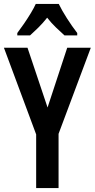

<svg xmlns="http://www.w3.org/2000/svg" viewBox="-20 -957 482 977"><path d="M222 -410 322 -714H442L278 -276V0H164V-273L0 -714H120ZM279 -937Q295 -904 320.5 -864Q346 -824 373 -789V-777H308Q289 -794 265 -817Q241 -840 220 -867Q198 -839 174 -815.5Q150 -792 133 -777H68V-789Q84 -810 102.5 -837Q121 -864 137 -890.5Q153 -917 162 -937Z"/></svg>

Font: Noto Sans Telugu ExtraCondensed SemiBold
Style: Regular
Weight: 600
Width: 2
Designer: Jelle Bosma - Monotype Design Team
Foundry: Monotype Imaging Inc.
Version: Version 2.005; ttfautohint (v1.8.4.7-5d5b)